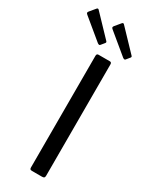

<svg xmlns="http://www.w3.org/2000/svg" viewBox="-306 -1013 840 1064"><g transform="rotate(30 114.0 -481.0)"><path d="M181.3 -742Q192.7 -742 192.7 -729V-16.7Q192.7 -7.2 189.1 -3.6Q185.4 0 175 0H112.3Q102.9 0 99.9 -3.1Q96.9 -6.2 96.9 -14.1V-728.4Q96.9 -742 108.7 -742ZM-28.3 -957.9Q-21.7 -965.4 -15.2 -958.4L108.1 -829.3Q115 -822.9 107.3 -815.2L91.7 -796.1Q88.3 -791 84.3 -791.2Q80.4 -791.3 74.2 -795.4L-55.1 -902.2Q-62.3 -908 -62.5 -912.1Q-62.7 -916.2 -58.3 -921.8ZM133.4 -957.9Q140 -965.4 146.5 -958.4L269.8 -829.3Q276.8 -822.9 269 -815.2L253.4 -796.1Q250 -791 246.1 -791.2Q242.1 -791.3 235.9 -795.4L106.7 -902.2Q99.5 -908 99.3 -912.1Q99 -916.2 103.4 -921.8Z"/></g></svg>

Font: Libre Franklin Thin
Style: Regular
Weight: 100
Designer: Pablo Impallari, Rodrigo Fuenzalida, Nhung Nguyen
Foundry: Impallari Type
Version: Version 3.000